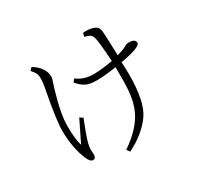

<svg xmlns="http://www.w3.org/2000/svg" viewBox="-174 -1017 1347 1293"><g transform="rotate(-30 500.0 -370.5)"><path d="M686 -535.2Q676.8 -698.7 663.1 -734.4Q650.9 -761.7 606.9 -768.1L613.3 -796.4Q620.1 -797.4 629.9 -797.4Q709 -797.4 727.1 -761.2Q733.4 -749.5 735.4 -685.1Q736.3 -661.6 740.2 -549.3Q787.1 -561 809.1 -574.2Q828.1 -586.4 846.2 -586.4Q871.1 -586.4 884.8 -578.6Q897 -570.8 897 -554.2Q897 -523.4 739.3 -495.1Q742.2 -415.5 742.2 -402.3Q742.2 -188 680.2 -100.1Q615.7 -8.3 489.3 55.7L471.2 31.7Q602.1 -57.6 647.9 -158.2Q677.2 -219.7 684.1 -309.1Q689 -364.7 687 -486.3Q590.8 -472.2 535.2 -472.2Q484.9 -472.2 455.1 -485.4Q420.9 -500.5 390.1 -539.1L409.2 -560.1Q459.5 -519 539.1 -519Q593.8 -519 686 -535.2ZM306.2 -315.9 330.1 -299.8Q288.1 -193.4 276.9 -155.3Q264.6 -113.8 265.1 -85Q265.1 -71.8 266.1 -65.9Q271.5 -20 244.1 -20Q222.2 -20 204.1 -63Q162.1 -168 162.1 -293.9Q162.1 -377.9 204.1 -596.2Q213.4 -642.1 213.4 -669.9Q213.4 -697.3 207 -711.9Q199.7 -727.5 178.2 -751L198.2 -771Q281.2 -718.8 281.2 -646Q281.2 -635.3 264.2 -585.9Q261.2 -578.6 258.3 -567.9Q208 -400.9 208 -303.2Q208 -201.2 225.1 -149.9Q265.1 -233.9 306.2 -315.9Z"/></g></svg>

Font: I.MingCP
Style: Regular
Weight: 400
Designer: I.Font Project
Version: Version 8.000; Sep 06, 2022